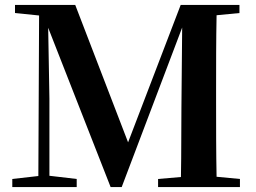

<svg xmlns="http://www.w3.org/2000/svg" viewBox="-20 -761 1041 781"><path d="M715 0H956V-33L861 -42C859 -141 859 -243 859 -346V-394C859 -496 859 -598 861 -699L954 -708V-741H715L501 -182L286 -741H41V-708L139 -698L136 -45L30 -33V0H292V-33L181 -46V-360L176 -648L430 0H475L721 -649L718 -326C717 -242 718 -143 716 -41L623 -33V0Z"/></svg>

Font: Noto Serif JP
Style: Bold
Weight: 700
Designer: Ryoko NISHIZUKA 西塚涼子 (kana & ideographs); Frank Grießhammer (Latin, Greek & Cyrillic); Wenlong ZHANG 张文龙 (bopomofo); San
Foundry: Adobe
Version: Version 2.001;hotconv 1.1.0;makeotfexe 2.6.0